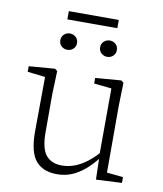

<svg xmlns="http://www.w3.org/2000/svg" viewBox="-86 -833 780 916"><g transform="rotate(10 304.0 -375.0)"><path d="M252 13Q184 13 149 -28Q114 -69 114 -169L116 -450L134 -432L30 -444V-471L156 -481L168 -472L164 -359V-175Q164 -96 190.5 -64Q217 -32 267 -32Q299 -32 328.5 -43Q358 -54 386.5 -75.5Q415 -97 442 -128L454 -97H440Q415 -65 386 -40Q357 -15 324 -1Q291 13 252 13ZM440 6 437 -108 436 -109 437 -435 352 -444V-471L477 -481L489 -472L486 -359V-36L565 -28V0ZM197 -580Q181 -580 169 -591Q157 -602 157 -619Q157 -637 169 -648Q181 -659 197 -659Q214 -659 226 -648Q238 -637 238 -619Q238 -602 226 -591Q214 -580 197 -580ZM391 -580Q374 -580 362 -591Q350 -602 350 -619Q350 -637 362 -648Q374 -659 391 -659Q407 -659 419 -648Q431 -637 431 -619Q431 -602 419 -591Q407 -580 391 -580ZM173 -723V-763H415V-723Z"/></g></svg>

Font: Source Serif 4 18pt Light
Style: Regular
Weight: 300
Designer: Frank Grießhammer
Foundry: Adobe Systems Incorporated
Version: Version 4.004;hotconv 1.0.116;makeotfexe 2.5.65601